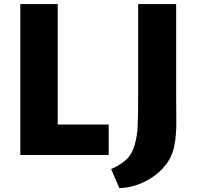

<svg xmlns="http://www.w3.org/2000/svg" viewBox="-20 -763 975 945"><path d="M80 0V-743H264V-150H515V0ZM567 162 527 69Q563 54.5 596 27.5Q629 0.5 644 -54Q655.5 -93 657.8 -147.5Q660 -202 660 -297V-743H847V-299Q847 -226.5 847.8 -162.5Q848.5 -98.5 838 -46Q827.5 8 796.2 47.8Q765 87.5 723.5 113.5Q682 139.5 640.2 151.5Q598.5 163.5 567 162Z"/></svg>

Font: Merriweather Sans ExtraBold
Style: Regular
Weight: 800
Designer: Eben Sorkin
Foundry: Eben Sorkin
Version: Version 2.001; ttfautohint (v1.8.3)